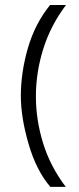

<svg xmlns="http://www.w3.org/2000/svg" viewBox="-20 -724 313 760"><path d="M240.2 15.6H179.2Q123.5 -49.3 93 -154.5Q62.5 -259.8 62.5 -344.2Q62.5 -437.5 90.6 -534.2Q118.7 -630.9 178.2 -704.1H241.2Q180.7 -624 151.4 -530.8Q122.1 -437.5 122.1 -342.8Q122.1 -249.5 150.6 -157.2Q179.2 -64.9 240.2 15.6Z"/></svg>

Font: Acari Sans
Style: Regular
Weight: 400
Designer: Alfredo Marco Pradil and Stefan Peev
Foundry: Hanken Design Co.
Version: Version 1.045;February 4, 2021;FontCreator 13.0.0.2655 64-bi